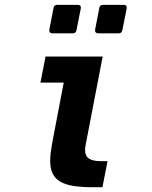

<svg xmlns="http://www.w3.org/2000/svg" viewBox="-20 -785 642 809"><path d="M201.2 -644.5Q193.8 -644.5 190.2 -648.9Q186.5 -653.3 188 -660.6L205.6 -751.5Q207.5 -764.6 221.2 -764.6H307.6Q315.4 -764.6 318.6 -760.3Q321.8 -755.9 320.3 -748.5L302.2 -657.7Q299.8 -644.5 286.6 -644.5ZM394 -644.5Q386.7 -644.5 383.1 -648.9Q379.4 -653.3 380.9 -660.6L398.4 -751.5Q400.4 -764.6 414.1 -764.6H501Q508.8 -764.6 512 -760.3Q515.1 -755.9 513.7 -748.5L495.6 -657.7Q493.2 -644.5 480 -644.5ZM373.5 3.9Q324.2 3.9 289.8 -1.5Q255.4 -6.8 233.4 -20Q211.4 -33.2 201.4 -54.7Q191.4 -76.2 191.4 -108.4Q191.4 -124 193.6 -141.8Q195.8 -159.7 199.7 -181.2L248.5 -437H150.4L171.9 -546.9H412.6L340.8 -174.3Q339.8 -168.5 339.1 -163.3Q338.4 -158.2 338.4 -152.8Q338.4 -127.9 354.5 -116.9Q370.6 -106 404.8 -106H433.1L411.6 3.9Z"/></svg>

Font: Hack
Style: Bold Italic
Weight: 700
Italic angle: -11°
Monospace: yes
Designer: Christopher Simpkins
Foundry: Christopher Simpkins
Version: Version 2.017; ttfautohint (v1.4.1) -l 4 -r 80 -G 350 -x 0 -